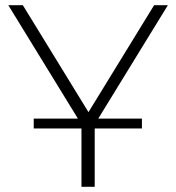

<svg xmlns="http://www.w3.org/2000/svg" viewBox="-20 -720 679 740"><path d="M110 -225V-263H527V-225ZM294 0V-254L306 -221L12 -700H68L335 -265H307L574 -700H627L333 -221L345 -254V0Z"/></svg>

Font: Modern
Style: Regular
Weight: 300
Designer: Julieta Ulanovsky
Foundry: Julieta Ulanovsky
Version: Version 8.000